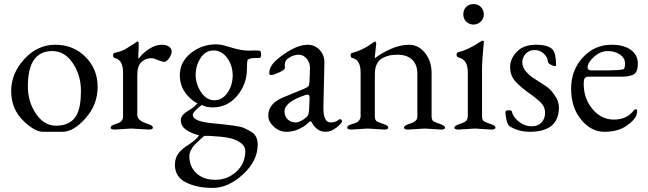

<svg xmlns="http://www.w3.org/2000/svg" viewBox="-20 -634 3186 944"><path d="M237 -383Q117 -383 117 -210Q117 -133 157 -74.5Q197 -16 255 -16Q330 -16 358 -71Q378 -110 378 -187Q378 -264 338 -323.5Q298 -383 237 -383ZM92 -43Q35 -100 35 -186.5Q35 -273 99.5 -343.5Q164 -414 252 -414Q340 -414 400 -354.5Q460 -295 460 -207Q460 -119 400.5 -52.5Q341 14 287.5 14Q234 14 191.5 14Q149 14 92 -43Z M712 3 625 -2 544 3Q524 3 524 -6.5Q524 -16 542 -22Q560 -28 566 -30.5Q572 -33 578.5 -41Q585 -49 585 -62V-277Q585 -340 544 -349Q536 -351 536 -361.5Q536 -372 543 -374Q581 -382 599 -394Q633 -416 644 -422.5Q655 -429 655 -429.5Q655 -430 657.5 -430Q660 -430 662 -423Q662 -396 660.5 -371Q659 -346 660.5 -346Q662 -346 666 -351Q680 -368 684 -371Q732 -414 776 -414Q797 -414 810.5 -405Q824 -396 824 -381Q824 -366 811.5 -348Q799 -330 788 -330Q777 -330 756 -339Q735 -348 725 -348Q696 -348 675.5 -329Q655 -310 655 -264V-67Q656 -40 709 -24Q732 -16 732 -6.5Q732 3 712 3Z M911 134Q911 185 945.5 217.5Q980 250 1039 250Q1098 250 1142 210Q1186 170 1186 109Q1186 84 1161.5 67Q1137 50 1103 43.5Q1069 37 1008 34H985Q973 42 935 80Q911 108 911 134ZM1098.5 -178Q1124 -215 1124 -263.5Q1124 -312 1097 -349Q1070 -386 1030 -386Q990 -386 966 -348.5Q942 -311 942 -266Q942 -221 968.5 -181Q995 -141 1034 -141Q1073 -141 1098.5 -178ZM1202 -385 1234 -386Q1246 -386 1255 -385Q1264 -384 1264 -366.5Q1264 -349 1255 -349Q1218 -349 1213 -347Q1208 -345 1205 -343.5Q1202 -342 1198 -341Q1194 -330 1194 -295Q1194 -220 1146 -163Q1098 -106 1026 -106Q994 -106 972 -118Q928 -84 928 -69Q928 -37 1024 -28Q1154 -16 1176.5 -6Q1199 4 1217 15Q1247 34 1247 77Q1247 157 1174.5 223.5Q1102 290 1025.5 290Q949 290 894.5 263Q840 236 840 176Q840 145 855.5 122.5Q871 100 907.5 77Q944 54 959 31Q925 24 897 5.5Q869 -13 869 -44Q869 -63 892 -81Q898 -85 911 -93Q938 -109 951 -127Q937 -130 913 -153Q864 -199 864 -264Q864 -329 918 -372.5Q972 -416 1042 -416Q1067 -416 1101 -405Q1164 -385 1202 -385Z M1379 -87Q1379 -61 1395 -46.5Q1411 -32 1434 -32Q1457 -32 1488 -59Q1499 -68 1500 -99L1502 -148Q1503 -169 1493 -169Q1486 -169 1479 -166Q1379 -132 1379 -87ZM1380 -314 1381 -300Q1381 -291 1352.5 -278Q1324 -265 1314 -265Q1304 -265 1304 -274Q1304 -308 1338.5 -338.5Q1373 -369 1415 -391.5Q1457 -414 1492.5 -414Q1528 -414 1552 -388Q1576 -362 1575 -325L1570 -109V-103Q1570 -32 1606 -32Q1631 -32 1646 -46Q1650 -50 1656 -46.5Q1662 -43 1662 -37V-36Q1656 -23 1631 -4.5Q1606 14 1581.5 14Q1557 14 1540.5 1Q1524 -12 1517 -25Q1510 -38 1508 -38Q1504 -38 1490 -25Q1476 -12 1448.5 1Q1421 14 1387.5 14Q1354 14 1326.5 -11Q1299 -36 1299 -65Q1299 -125 1372 -155L1474 -197Q1493 -205 1497 -211Q1501 -217 1502 -237L1504 -299V-301Q1504 -327 1487.5 -346Q1471 -365 1449.5 -365Q1428 -365 1409 -354.5Q1390 -344 1385 -335Q1380 -326 1380 -314Z M2148 3 2068 -2 1986 3Q1966 3 1966 -6.5Q1966 -16 1989 -24Q1990 -24 1993 -25Q2026 -35 2031 -52Q2032 -57 2032 -62V-272Q2032 -315 2007 -340Q1982 -365 1933.5 -365Q1885 -365 1854 -344Q1823 -323 1823 -268V-62Q1823 -42 1835 -36Q1848 -30 1868.5 -23Q1889 -16 1889 -6.5Q1889 3 1869 3L1788 -2L1707 3Q1687 3 1687 -6.5Q1687 -16 1703.5 -21.5Q1720 -27 1722.5 -27.5Q1725 -28 1733 -32Q1741 -36 1743 -39Q1753 -50 1753 -62V-277Q1753 -341 1712 -349Q1704 -351 1704 -362Q1704 -373 1711 -374Q1763 -386 1821 -429Q1822 -430 1824.5 -430Q1827 -430 1830 -421L1823 -356Q1823 -349 1824 -348Q1852 -371 1899.5 -392.5Q1947 -414 1992 -414Q2037 -414 2069.5 -374Q2102 -334 2102 -275V-62Q2102 -42 2114 -36Q2127 -30 2147.5 -23Q2168 -16 2168 -6.5Q2168 3 2148 3Z M2308 -513Q2286 -514 2272 -528Q2258 -542 2258 -564Q2258 -586 2272 -600Q2286 -614 2308 -614Q2330 -614 2344 -600Q2358 -586 2359 -563Q2358 -542 2344 -528Q2330 -514 2308 -513ZM2396 3 2315 -2 2234 3Q2214 3 2214 -6.5Q2214 -16 2242 -25Q2270 -34 2275 -43.5Q2280 -53 2280 -62V-279Q2280 -342 2233 -352Q2225 -354 2225 -364.5Q2225 -375 2232 -377Q2281 -389 2334 -424Q2350 -434 2352 -434Q2359 -434 2359 -429Q2350 -337 2350 -294V-62Q2350 -42 2362 -36Q2375 -30 2395.5 -23Q2416 -16 2416 -6.5Q2416 3 2396 3Z M2674 -330Q2673 -352 2654 -370Q2635 -388 2608.5 -388Q2582 -388 2565 -370Q2548 -352 2548 -328Q2548 -304 2565 -284Q2582 -264 2594.5 -255.5Q2607 -247 2632.5 -231Q2658 -215 2673 -204Q2688 -193 2708 -164.5Q2728 -136 2728 -106Q2728 14 2584 14Q2547 14 2515 1.5Q2483 -11 2478 -22Q2467 -45 2465 -83Q2465 -92 2480.5 -92Q2496 -92 2497 -85Q2502 -59 2531 -36Q2560 -13 2592.5 -13Q2625 -13 2642.5 -32Q2660 -51 2660 -79Q2660 -107 2642 -126.5Q2624 -146 2581.5 -176Q2539 -206 2513.5 -234.5Q2488 -263 2488 -304Q2488 -345 2521 -379.5Q2554 -414 2614 -414Q2674 -414 2697 -391Q2714 -370 2714 -313Q2714 -309 2707 -309Q2700 -309 2687 -316.5Q2674 -324 2674 -330Z M2987 -414Q3047 -414 3081.5 -389Q3116 -364 3116 -321Q3116 -278 3094.5 -267.5Q3073 -257 3039 -257H2875Q2861 -257 2855.5 -250.5Q2850 -244 2850 -220Q2850 -150 2893 -98Q2936 -46 2998.5 -46Q3061 -46 3095 -90Q3102 -97 3106 -97Q3117 -97 3110 -71Q3103 -45 3060.5 -15.5Q3018 14 2952 14Q2886 14 2837 -46Q2788 -106 2788 -197.5Q2788 -289 2845.5 -351.5Q2903 -414 2987 -414ZM2869 -303Q2869 -288 2888 -288H2970Q3017 -288 3043 -293Q3053 -294 3053 -321.5Q3053 -349 3028 -366Q3003 -383 2967.5 -383Q2932 -383 2900.5 -354.5Q2869 -326 2869 -303Z"/></svg>

Font: EB Garamond
Style: Regular
Weight: 400
Version: Version 0.012